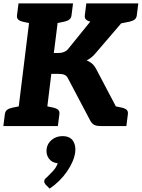

<svg xmlns="http://www.w3.org/2000/svg" viewBox="-32 -749 842 1141"><path d="M65 0 155 -729H325L288 -434H315Q334 -434 348.5 -440Q363 -446 372 -457L565 -695Q581 -715 599.5 -722Q618 -729 643 -729H790L537 -434Q524 -418 510.5 -407.5Q497 -397 483 -390Q501 -383 515 -371Q529 -359 540 -338L718 0H567Q540 0 527 -7.5Q514 -15 505 -31L371 -285Q364 -299 351 -304.5Q338 -310 314 -310H273L235 0ZM657 -604 559 -688 564 -729H735L697 -612ZM622 0 582 -131 656 -117ZM-12 0 -3 -71Q-1 -88 10.5 -96.5Q22 -105 41 -109L86 -118L85 0ZM215 0 244 -118 287 -109Q304 -105 313.5 -96.5Q323 -88 321 -71L312 0ZM175 -729 146 -611 103 -620Q86 -624 76.5 -632.5Q67 -641 69 -658L78 -729ZM402 -729 393 -658Q391 -641 379.5 -632.5Q368 -624 349 -620L304 -611L305 -729ZM622 0 651 -118 694 -109Q711 -105 720.5 -96.5Q730 -88 728 -71L719 0ZM790 -729 781 -658Q779 -641 767.5 -632.5Q756 -624 737 -620L692 -611L693 -729ZM578 -729 549 -611 506 -620Q489 -624 479.5 -632.5Q470 -641 472 -658L481 -729ZM263 372 239 348Q235 342 232.5 337.5Q230 333 231 326Q233 314 246 305Q259 293 281 269.5Q303 246 311 221Q311 221 310.5 221Q310 221 310 221Q277 218 259 194Q241 170 245 136Q249 104 275.5 82Q302 60 339 60Q383 60 401.5 87.5Q420 115 415 155Q408 209 367 269Q326 329 263 372Z"/></svg>

Font: Aleo Black
Style: Italic
Weight: 900
Italic angle: -7°
Designer: Alessio Laiso
Foundry: Alessio Laiso
Version: Version 2.001;gftools[0.9.29]